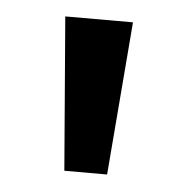

<svg xmlns="http://www.w3.org/2000/svg" viewBox="-32 -898 311 322"><g transform="rotate(5 123.0 -737.0)"><path d="M87 -608 66 -866H180L159 -608Z"/></g></svg>

Font: Noto Sans Malayalam UI SemiCondensed Medium
Style: Regular
Weight: 500
Width: 4
Designer: Jelle Bosma - Monotype Design Team
Foundry: Monotype Imaging Inc.
Version: Version 2.104; ttfautohint (v1.8.4.7-5d5b)